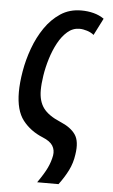

<svg xmlns="http://www.w3.org/2000/svg" viewBox="-54 -586 483 824"><g transform="rotate(5 188.0 -173.5)"><path d="M138 202Q166 162 178.5 135.5Q191 109 196 82Q200 58 188.5 39.5Q177 21 145 8Q91 -14 58.5 -56Q26 -98 26 -177Q26 -217 34.5 -267Q43 -317 61 -366.5Q79 -416 107 -457Q135 -498 173.5 -523.5Q212 -549 263 -549Q291 -549 316 -542.5Q341 -536 361 -522L324 -449Q312 -459 294.5 -464.5Q277 -470 262 -470Q233 -470 210 -450Q187 -430 170 -398.5Q153 -367 141.5 -329.5Q130 -292 124.5 -256Q119 -220 119 -193Q119 -146 140.5 -116.5Q162 -87 214 -65Q260 -46 280 -17Q300 12 291 69Q286 106 270 138Q254 170 230 202Z"/></g></svg>

Font: Noto Sans ExtraCondensed Medium
Style: Italic
Weight: 500
Width: 2
Italic angle: -12°
Designer: Monotype Design Team
Foundry: Monotype Imaging Inc.
Version: Version 2.013; ttfautohint (v1.8.4.7-5d5b)